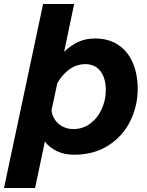

<svg xmlns="http://www.w3.org/2000/svg" viewBox="-61 -760 731 958"><path d="M626 -316Q626 -232 589.5 -157Q553 -82 481 -35Q409 12 308 12Q260 12 222.5 -6Q185 -24 163 -54L114 178H-41L154 -740H309L259 -502Q295 -535 331 -551.5Q367 -568 414 -568Q481 -568 529 -536Q577 -504 601.5 -447Q626 -390 626 -316ZM305 -116Q353 -116 390 -144Q427 -172 447 -217Q467 -262 467 -310Q467 -370 440 -405Q413 -440 365 -440Q322 -440 286 -414.5Q250 -389 225 -345L196 -210Q199 -182 214.5 -160.5Q230 -139 253.5 -127.5Q277 -116 305 -116Z"/></svg>

Font: Azeret Mono
Style: Bold Italic
Weight: 700
Italic angle: -12°
Designer: Martin Vácha
Foundry: Displaay
Version: Version 1.000; Glyphs 3.0.3, build 3074